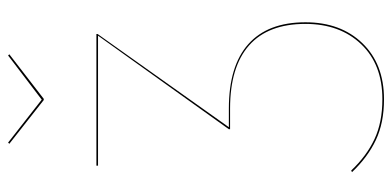

<svg xmlns="http://www.w3.org/2000/svg" viewBox="-267 -508 968 474"><g transform="rotate(-90 217.0 -271.0)"><path d="M399 -1Q399 86 347.5 139.5Q296 193 209 193Q151 193 108.5 173Q66 153 29 114L33 112Q69 150 110.5 169.5Q152 189 209 189Q295 189 345 136.5Q395 84 395 -1Q395 -93 342 -140Q289 -187 186 -187H135V-190L366 -513H45V-517H370V-514L140 -190H186Q291 -190 345 -142Q399 -94 399 -1ZM320 -732 210 -647H207L99 -732L102 -735L208 -652L317 -735Z"/></g></svg>

Font: FiraGO Four
Style: Regular
Weight: 100
Designer: bBox Type
Foundry: bBox Type GmbH
Version: Version 1.001